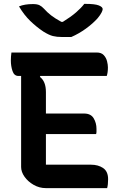

<svg xmlns="http://www.w3.org/2000/svg" viewBox="-20 -971 640 991"><path d="M217 0Q183 0 153.5 -17Q124 -34 106.5 -59Q89 -84 89 -109V-579H75Q53 -579 44.5 -604.5Q36 -630 36 -658Q36 -679 39 -700H479Q503 -700 515.5 -686.5Q528 -673 532.5 -655Q537 -637 537 -623Q537 -597 531 -579H188L186 -574Q217 -551 217 -496V-385H414Q449 -385 463.5 -360.5Q478 -336 478 -306Q478 -297 478 -291Q478 -285 476 -279H217V-121H449Q487 -121 512.5 -103.5Q538 -86 538 -46Q538 -18 533 0ZM348 -780H300Q273 -780 253 -785Q233 -790 204 -808Q168 -832 136 -863Q104 -894 78 -938Q107 -950 150 -950Q172 -950 184 -944Q196 -938 207 -926Q224 -907 244 -891.5Q264 -876 297 -858H304Q346 -884 372.5 -907Q399 -930 415 -951H421Q470 -951 490 -943Q510 -935 510 -924Q510 -918 504 -906Q498 -894 484 -877Q459 -849 423 -823Q387 -797 348 -780Z"/></svg>

Font: Recursive Mn Csl St SmB
Style: Regular
Weight: 600
Monospace: yes
Version: Version 1.079;hotconv 1.0.112;makeotfexe 2.5.65598; ttfautoh